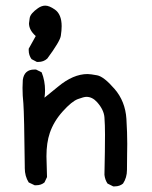

<svg xmlns="http://www.w3.org/2000/svg" viewBox="-20 -666 540 682"><path d="M388 -4H382L362 -14Q353 -27 351 -45Q353 -137 353 -188Q353 -222 351 -249Q349 -276 325 -303Q308 -322 287 -322Q278 -322 256.5 -314Q235 -306 203 -270.5Q171 -235 157 -194Q145 -159 145 -111L147 -37L138 -18Q126 -8 109 -8H103L82 -18Q68 -40 68 -69V-76Q66 -259 63 -299Q60 -326 60 -354L61 -382Q66 -419 102 -419H108L128 -409Q140 -379 140 -345Q140 -332 138 -319L186 -358Q240 -403 291 -403Q301 -403 325 -398.5Q349 -394 387 -350Q425 -306 429 -244Q432 -194 432 -155Q432 -145 431.5 -117.5Q431 -90 431 -62.5Q431 -35 417 -14Q405 -4 388 -4ZM116 -446H111L92 -456Q82 -470 82 -487V-493L107 -538Q83 -559 83 -583Q83 -586 85.5 -602Q88 -618 115 -637Q128 -646 141 -646Q155 -646 175 -632Q199 -615 199 -573Q199 -558 196 -538.5Q193 -519 148 -458Q135 -446 116 -446Z"/></svg>

Font: Xiaolai SC
Style: Regular
Weight: 400
Designer: Nozomi Seto 瀬戸のぞみ
Version: Version 3.11;December 4, 2020;FontCreator 13.0.0.2613 64-bit